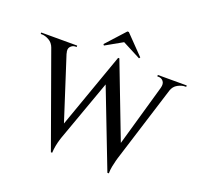

<svg xmlns="http://www.w3.org/2000/svg" viewBox="-169 -1070 1315 1255"><g transform="rotate(20 488.0 -442.5)"><path d="M54 -694H163L340 -145L309 14ZM520 -716 531 -629 340 -97Q340 -97 334.5 -79.5Q329 -62 324 -37Q319 -12 318 14H309L287 -85L511 -716ZM520 -715 733 -160 702 14 474 -576ZM919 -694 732 -97Q732 -97 727 -79Q722 -61 717 -35.5Q712 -10 712 14H702L685 -85L859 -694ZM840 -628Q848 -658 835 -674Q822 -690 802 -690H793V-700H994V-690Q994 -690 990 -690Q986 -690 986 -690Q963 -690 936 -675.5Q909 -661 898 -628ZM185 -628H78Q66 -661 39.5 -675.5Q13 -690 -10 -690Q-10 -690 -14 -690Q-18 -690 -18 -690V-700H232V-690H223Q204 -690 189.5 -674Q175 -658 185 -628ZM390 -768 396 -760 513 -826 640 -760 646 -768 519 -899H509Z"/></g></svg>

Font: Cinzel Eorzea
Style: Regular
Weight: 500
Designer: Natanael Gama
Version: Version 2.000